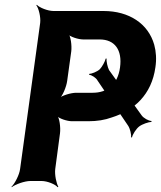

<svg xmlns="http://www.w3.org/2000/svg" viewBox="-20 -757 673 803"><path d="M572 -275 436 -464C430 -476 424 -501 426 -512H422C420 -501 407 -477 397 -467C386 -457 363 -448 353 -448V-444C362 -444 382 -432 388 -420L516 -231C524 -219 530 -194 528 -183L532 -182C534 -194 549 -218 562 -228C575 -238 602 -247 613 -247L614 -251C602 -251 580 -263 572 -275ZM281 -250H350C386 -250 418 -255 448 -266C540 -295 614 -360 630 -476C635 -509 633 -541 625 -570C600 -658 520 -711 413 -711H204C180 -711 145 -725 134 -737L132 -735C142 -722 151 -685 148 -661L64 -50C61 -26 42 11 28 24L29 26C44 14 83 0 107 0H154C178 0 212 14 221 26L224 24C216 11 208 -26 211 -50L231 -200C234 -224 229 -264 218 -276L216 -274C226 -261 261 -250 281 -250ZM482 -475C472 -403 429 -369 367 -369H298C278 -369 239 -358 225 -345L227 -343C242 -355 258 -395 261 -419L278 -542C281 -566 276 -606 265 -618L262 -616C272 -603 308 -592 328 -592H397C460 -592 492 -548 482 -475Z"/></svg>

Font: Asimov
Style: EdgeNarIt
Weight: 500
Designer: Google
Version: Version 2.000980: 2014